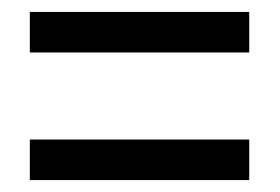

<svg xmlns="http://www.w3.org/2000/svg" viewBox="-20 -579 469 322"><path d="M30 -491H398V-559H30ZM30 -277H398V-345H30Z"/></svg>

Font: Noto Sans Malayalam UI ExtraCondensed
Style: Regular
Weight: 400
Width: 2
Designer: Jelle Bosma - Monotype Design Team
Foundry: Monotype Imaging Inc.
Version: Version 2.104